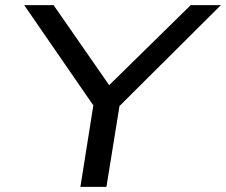

<svg xmlns="http://www.w3.org/2000/svg" viewBox="-20 -725 877 745"><path d="M292 0 349 -359 358 -293 74 -705H188L404 -394H403L720 -705H837L423 -293L451 -359L393 0Z"/></svg>

Font: Nunito Sans 7pt Expanded
Style: Italic
Weight: 400
Width: 7
Italic angle: -9°
Designer: Vernon Adams
Foundry: Vernon Adams
Version: Version 3.101;gftools[0.9.27]